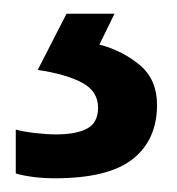

<svg xmlns="http://www.w3.org/2000/svg" viewBox="-20 -20 258 280"><path d="M209 133Q209 184 173.5 212Q138 240 60 240Q43 240 28 238Q13 236 3 233V169Q14 172 31 174Q48 176 62 176Q91 176 107 167.5Q123 159 123 137Q123 113 99.5 100.5Q76 88 35 82L77 0H147L125 45Q159 54 184 75Q209 96 209 133Z"/></svg>

Font: Noto Sans Kawi Medium
Style: Regular
Weight: 500
Designer: Fadhl Haqq
Version: Version 1.000